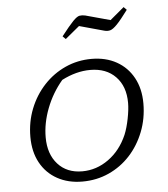

<svg xmlns="http://www.w3.org/2000/svg" viewBox="-53 -791 740 846"><g transform="rotate(-5 317.0 -368.0)"><path d="M278 7Q215 7 167 -19.5Q119 -46 92.5 -94.5Q66 -143 66 -209Q66 -275 89 -333Q112 -391 153 -435Q194 -479 248 -503.5Q302 -528 364 -528Q427 -528 474.5 -501.5Q522 -475 548.5 -426.5Q575 -378 575 -313Q575 -246 552 -187.5Q529 -129 489 -85.5Q449 -42 395 -17.5Q341 7 278 7ZM281 -38Q344 -38 397.5 -76.5Q451 -115 480 -182Q492 -211 500 -251.5Q508 -292 508 -321Q508 -394 466.5 -437Q425 -480 354 -480Q292 -480 228 -447Q183 -394 158 -329Q133 -264 133 -201Q133 -127 173 -82.5Q213 -38 281 -38ZM259 -625 246 -638Q281 -683 299 -701.5Q317 -720 328 -722Q339 -724 353 -721L463 -691L525 -743L538 -730Q506 -687 488 -668.5Q470 -650 458 -646.5Q446 -643 431 -647L322 -677Z"/></g></svg>

Font: Piazzolla SC Light
Style: Italic
Weight: 300
Italic angle: -11.3°
Designer: Juan Pablo del Peral
Foundry: Huerta Tipografica
Version: Version 1.330